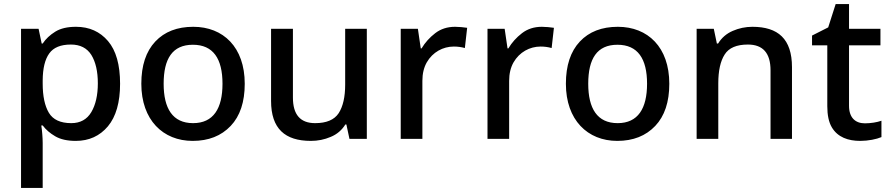

<svg xmlns="http://www.w3.org/2000/svg" viewBox="-20 -680 4360 940"><path d="M352.1 -548.8C310.1 -548.8 276.4 -541 250.5 -524.9C224.6 -508.8 204.1 -489.7 189 -466.8H184.1L168.9 -539.1H83V240.2H189V20C189 -5.4 186 -42 182.1 -65.9H189C204.1 -45.4 224.6 -27.8 250.5 -12.7C276.4 2.4 309.6 9.8 351.1 9.8C416 9.8 468.3 -14.2 508.3 -61.5C547.9 -108.9 567.9 -178.7 567.9 -270C567.9 -362.8 548.3 -432.6 508.8 -479C469.2 -525.4 417 -548.8 352.1 -548.8ZM327.1 -461.9C372.6 -461.9 405.8 -444.8 427.2 -411.1C448.2 -377 459 -330.6 459 -272C459 -213.9 448.2 -167 427.2 -131.3C405.8 -95.2 373 -77.1 329.1 -77.1C275.9 -77.1 239.3 -94.2 219.2 -127.9C199.2 -161.6 189 -209 189 -271V-287.1C189.5 -345.7 200.2 -389.6 221.2 -418.5C241.7 -447.3 276.9 -461.9 327.1 -461.9Z M1178.2 -270C1178.2 -449.2 1072.8 -548.8 926.3 -548.8C847.7 -548.8 785.6 -524.9 740.2 -476.6C694.8 -428.2 671.9 -359.4 671.9 -270C671.9 -92.3 778.3 9.8 923.3 9.8C1001 9.8 1063 -14.6 1109.4 -63.5C1155.3 -111.8 1178.2 -180.7 1178.2 -270ZM781.2 -270C781.2 -392.6 824.2 -460.9 924.3 -460.9C1023.9 -460.9 1069.3 -392.6 1069.3 -270C1069.3 -148.9 1024.9 -77.1 925.3 -77.1C825.2 -77.1 781.2 -148.9 781.2 -270Z M1669.9 -539.1V-266.1C1669.9 -205.1 1659.2 -158.7 1638.2 -126C1616.7 -93.3 1578.1 -77.1 1522.9 -77.1C1450.2 -77.1 1414.1 -118.7 1414.1 -202.1V-539.1H1307.1V-186C1307.1 -49.8 1375.5 9.8 1502 9.8C1536.1 9.8 1568.4 3.4 1599.1 -9.8C1629.9 -22.5 1653.8 -43 1670.9 -70.8H1675.8L1690.9 0H1775.9V-539.1Z M2208 -548.8C2170.4 -548.8 2138.2 -538.6 2110.8 -517.6C2083.5 -496.6 2061 -471.7 2043.9 -442.9H2040L2025.9 -539.1H1941.9V0H2047.9V-284.2C2047.9 -319.3 2055.2 -349.6 2069.3 -374.5C2098.1 -424.8 2148.9 -452.1 2201.7 -452.1C2220.7 -452.1 2238.8 -449.7 2255.9 -444.8L2267.1 -543.9C2251 -546.4 2226.1 -548.8 2208 -548.8Z M2632.8 -548.8C2595.2 -548.8 2563 -538.6 2535.6 -517.6C2508.3 -496.6 2485.8 -471.7 2468.8 -442.9H2464.8L2450.7 -539.1H2366.7V0H2472.7V-284.2C2472.7 -319.3 2480 -349.6 2494.1 -374.5C2522.9 -424.8 2573.7 -452.1 2626.5 -452.1C2645.5 -452.1 2663.6 -449.7 2680.7 -444.8L2691.9 -543.9C2675.8 -546.4 2650.9 -548.8 2632.8 -548.8Z M3256.8 -270C3256.8 -449.2 3151.4 -548.8 3004.9 -548.8C2926.3 -548.8 2864.3 -524.9 2818.8 -476.6C2773.4 -428.2 2750.5 -359.4 2750.5 -270C2750.5 -92.3 2856.9 9.8 3002 9.8C3079.6 9.8 3141.6 -14.6 3188 -63.5C3233.9 -111.8 3256.8 -180.7 3256.8 -270ZM2859.9 -270C2859.9 -392.6 2902.8 -460.9 3002.9 -460.9C3102.5 -460.9 3147.9 -392.6 3147.9 -270C3147.9 -148.9 3103.5 -77.1 3003.9 -77.1C2903.8 -77.1 2859.9 -148.9 2859.9 -270Z M3663.6 -548.8C3629.9 -548.8 3597.7 -542 3567.4 -528.8C3536.6 -515.6 3512.7 -494.6 3495.6 -466.8H3489.7L3474.6 -539.1H3390.6V0H3496.6V-272C3496.6 -333 3506.8 -380.4 3527.8 -413.1C3548.3 -445.8 3586.4 -461.9 3641.6 -461.9C3715.3 -461.9 3752.4 -419.9 3752.4 -335.9V0H3857.4V-351.1C3857.4 -489.7 3789.1 -548.8 3663.6 -548.8Z M4214.4 -76.2C4168 -76.2 4136.7 -103.5 4136.7 -162.1V-458H4290.5V-539.1H4136.7V-660.2H4071.3L4034.7 -545.9L3955.6 -505.9V-458H4030.3V-160.2C4030.3 -116.2 4037.6 -82 4052.2 -57.1C4081.1 -7.8 4132.8 9.8 4191.4 9.8C4230.5 9.8 4271.5 1.5 4295.4 -8.8V-88.9C4273.9 -81.1 4242.2 -76.2 4214.4 -76.2Z"/></svg>

Font: Noto Reveo Sans
Style: Regular
Weight: 500
Designer: Monotype Design Team
Foundry: Monotype Imaging Inc.
Version: Version 2.007